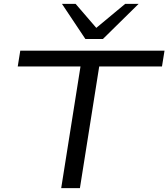

<svg xmlns="http://www.w3.org/2000/svg" viewBox="-20 -965 864 985"><path d="M294 0 393 -624H71L84 -705H824L811 -624H489L390 0ZM418 -765 298 -945H368L474 -822L622 -945H691L508 -765Z"/></svg>

Font: Nunito Sans 10pt Expanded
Style: Italic
Weight: 400
Width: 7
Italic angle: -9°
Designer: Vernon Adams
Foundry: Vernon Adams
Version: Version 3.101;gftools[0.9.27]